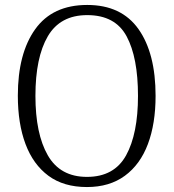

<svg xmlns="http://www.w3.org/2000/svg" viewBox="-20 -745 702 775"><path d="M331 10Q237 10 175.5 -35.5Q114 -81 83 -163.5Q52 -246 52 -359Q52 -529 122 -627Q192 -725 332 -725Q470 -725 539 -627.5Q608 -530 608 -358Q608 -246 577 -163.5Q546 -81 484 -35.5Q422 10 331 10ZM331 -31Q441 -31 489 -118Q537 -205 537 -358Q537 -513 491 -598.5Q445 -684 332 -684Q223 -684 173 -598.5Q123 -513 123 -358Q123 -205 173 -118Q223 -31 331 -31Z"/></svg>

Font: Noto Serif Ethiopic SemiCondensed Light
Style: Regular
Weight: 300
Width: 4
Designer: Monotype Design Team
Foundry: Monotype Imaging Inc.
Version: Version 2.102; ttfautohint (v1.8.4.7-5d5b)